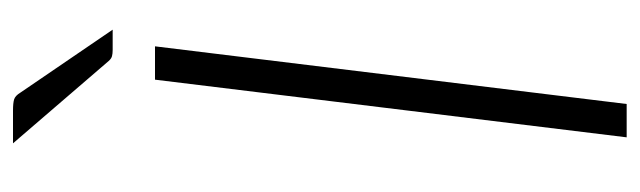

<svg xmlns="http://www.w3.org/2000/svg" viewBox="-356 -604 960 288"><g transform="rotate(-90 124.0 -460.0)"><path d="M112 0H62L148.5 -707.5H198.5ZM102 -920.5Q113.5 -920.5 119 -918.8Q124.5 -917 129 -909.5L223.5 -771H193Q187.5 -771 183.8 -772Q180 -773 176.5 -777L53 -920.5Z"/></g></svg>

Font: Lato 2
Style: Italic
Weight: 300
Italic angle: -7°
Designer: Lukasz Dziedzic with Adam Twardoch and Botio Nikoltchev
Foundry: tyPoland Lukasz Dziedzic
Version: Version 2.015; 2015-08-06; http://www.latofonts.com/